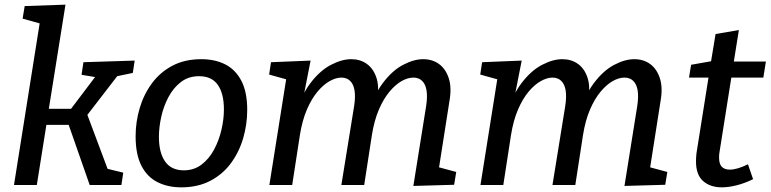

<svg xmlns="http://www.w3.org/2000/svg" viewBox="-20 -794 3307 824"><path d="M40 0 158 -743 192 -682 77 -714 86 -768 261 -774 187 -311 173 -327H302L275 -314L396 -474L402 -461L330 -473L338 -527L558 -534L550 -481L463 -463L493 -480L345 -288L349 -317L446 -58L431 -72L509 -53L501 0H365L272 -266L286 -258H161L180 -264L138 0Z M758 10Q700 10 655.5 -12.5Q611 -35 586.5 -83.5Q562 -132 562 -209Q562 -271 579.5 -330Q597 -389 632 -436.5Q667 -484 720 -512Q773 -540 844 -540Q903 -540 947 -517.5Q991 -495 1016 -447Q1041 -399 1041 -322Q1041 -260 1023.5 -200.5Q1006 -141 971 -93.5Q936 -46 882.5 -18Q829 10 758 10ZM769 -63Q813 -63 845.5 -88Q878 -113 899 -152.5Q920 -192 930.5 -237.5Q941 -283 941 -324Q941 -392 915 -429.5Q889 -467 834 -467Q789 -467 756.5 -442Q724 -417 703 -377.5Q682 -338 672 -292.5Q662 -247 662 -207Q662 -139 688.5 -101Q715 -63 769 -63Z M1754 4 1809 -340Q1815 -380 1810.5 -406.5Q1806 -433 1791.5 -447Q1777 -461 1754 -461Q1730 -461 1703.5 -446Q1677 -431 1651.5 -400.5Q1626 -370 1606 -323.5Q1586 -277 1576 -214L1543 0H1445L1500 -340Q1506 -380 1501.5 -406.5Q1497 -433 1482.5 -447Q1468 -461 1445 -461Q1422 -461 1395 -446Q1368 -431 1342.5 -400.5Q1317 -370 1297 -323.5Q1277 -277 1267 -214L1234 0H1136L1211 -472L1250 -442L1135 -474L1143 -527L1313 -534L1276 -346L1246 -295Q1271 -383 1312 -437Q1353 -491 1400 -515.5Q1447 -540 1487 -540Q1526 -540 1554 -520Q1582 -500 1595 -462Q1608 -424 1599 -369L1593 -328L1557 -295Q1582 -383 1622.5 -437Q1663 -491 1709.5 -515.5Q1756 -540 1796 -540Q1836 -540 1864.5 -519Q1893 -498 1906 -458Q1919 -418 1909 -361L1861 -55L1819 -88L1938 -56L1929 -1Z M2660 4 2715 -340Q2721 -380 2716.5 -406.5Q2712 -433 2697.5 -447Q2683 -461 2660 -461Q2636 -461 2609.5 -446Q2583 -431 2557.5 -400.5Q2532 -370 2512 -323.5Q2492 -277 2482 -214L2449 0H2351L2406 -340Q2412 -380 2407.5 -406.5Q2403 -433 2388.5 -447Q2374 -461 2351 -461Q2328 -461 2301 -446Q2274 -431 2248.5 -400.5Q2223 -370 2203 -323.5Q2183 -277 2173 -214L2140 0H2042L2117 -472L2156 -442L2041 -474L2049 -527L2219 -534L2182 -346L2152 -295Q2177 -383 2218 -437Q2259 -491 2306 -515.5Q2353 -540 2393 -540Q2432 -540 2460 -520Q2488 -500 2501 -462Q2514 -424 2505 -369L2499 -328L2463 -295Q2488 -383 2528.5 -437Q2569 -491 2615.5 -515.5Q2662 -540 2702 -540Q2742 -540 2770.5 -519Q2799 -498 2812 -458Q2825 -418 2815 -361L2767 -55L2725 -88L2844 -56L2835 -1Z M3078 10Q3028 10 2997.5 -17Q2967 -44 2967 -101Q2967 -110 2967.5 -118.5Q2968 -127 2969 -136L3023 -476L3034 -461H2937L2946 -516L3048 -534L3029 -515L3051 -648L3151 -665L3127 -515L3118 -530H3267L3256 -461H3105L3121 -476L3068 -142Q3067 -138 3066.5 -131.5Q3066 -125 3066 -118Q3066 -90 3078 -78Q3090 -66 3112 -66Q3128 -66 3148 -72Q3168 -78 3190 -89L3212 -25Q3175 -7 3140.5 1.5Q3106 10 3078 10Z"/></svg>

Font: Bitter Thin Medium
Style: Italic
Weight: 500
Italic angle: -9°
Version: Version 3.021